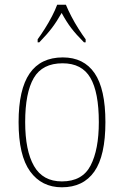

<svg xmlns="http://www.w3.org/2000/svg" viewBox="-20 -786 527 816"><path d="M243 10Q157 10 108 -57.5Q59 -125 59 -267Q59 -406 106 -474Q153 -542 247 -542Q336 -542 382 -475Q428 -408 428 -267Q428 -124 381 -57Q334 10 243 10ZM243 -15Q330 -15 365 -82.5Q400 -150 400 -267Q400 -394 364 -455.5Q328 -517 246 -517Q160 -517 123.5 -454.5Q87 -392 87 -267Q87 -146 124.5 -80.5Q162 -15 243 -15ZM140 -619Q154 -638 170.5 -664Q187 -690 201 -717Q215 -744 223 -766H260Q269 -744 283 -717Q297 -690 313.5 -664Q330 -638 344 -619V-606H337Q303 -640 282.5 -667Q262 -694 242 -731Q221 -694 200.5 -667Q180 -640 147 -606H140Z"/></svg>

Font: Noto Serif Georgian SemiCondensed Thin
Style: Regular
Weight: 100
Width: 4
Designer: Monotype Design Team, Akaki Razmadze
Foundry: Google LLC
Version: Version 2.003; ttfautohint (v1.8.4.7-5d5b)